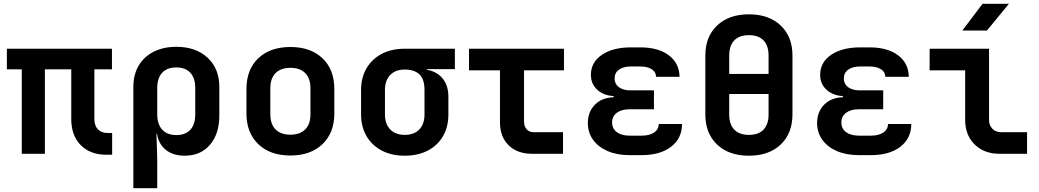

<svg xmlns="http://www.w3.org/2000/svg" viewBox="-20 -805 5440 1005"><path d="M537 5Q452 5 402.5 -45.5Q353 -96 353 -182V-442H215V0H94V-442H16V-550H566V-442H474V-182Q474 -147 492.5 -128Q511 -109 543 -109H567V5Z M678 180V-350Q678 -414 705.5 -461Q733 -508 784 -534Q835 -560 903 -560Q1005 -560 1066.5 -503Q1128 -446 1128 -350V-201Q1128 -104 1079 -47Q1030 10 947 10Q886 10 848 -20.5Q810 -51 802 -105H799L803 26V180ZM903 -98Q951 -98 976.5 -126Q1002 -154 1002 -206V-344Q1002 -396 976.5 -424Q951 -452 903 -452Q854 -452 828.5 -424Q803 -396 803 -344V-206Q803 -155 829 -126.5Q855 -98 903 -98Z M1500 9Q1394 9 1332 -50.5Q1270 -110 1270 -211V-339Q1270 -441 1332 -500Q1394 -559 1500 -559Q1606 -559 1668 -500Q1730 -441 1730 -339V-211Q1730 -110 1668 -50.5Q1606 9 1500 9ZM1500 -100Q1550 -100 1577.5 -127.5Q1605 -155 1605 -207V-343Q1605 -395 1577.5 -422.5Q1550 -450 1500 -450Q1450 -450 1422.5 -422.5Q1395 -395 1395 -343V-207Q1395 -155 1422.5 -127.5Q1450 -100 1500 -100Z M2099 10Q2029 10 1978 -17Q1927 -44 1898.5 -92.5Q1870 -141 1870 -206V-334Q1870 -399 1898.5 -447.5Q1927 -496 1978 -523Q2029 -550 2099 -550H2361V-443H2214V-440Q2267 -431 2297 -394Q2327 -357 2327 -299V-206Q2327 -141 2299 -92.5Q2271 -44 2219.5 -17Q2168 10 2099 10ZM2099 -99Q2148 -99 2175 -127.5Q2202 -156 2202 -206V-334Q2202 -391 2175 -416Q2148 -441 2099 -441Q2050 -441 2022.5 -412.5Q1995 -384 1995 -334V-206Q1995 -156 2022.5 -127.5Q2050 -99 2099 -99Z M2765 0Q2688 0 2642.5 -44.5Q2597 -89 2597 -165V-437H2435V-550H2932V-437H2723V-168Q2723 -144 2736.5 -128.5Q2750 -113 2774 -113H2927V0Z M3339 7H3275Q3210 7 3161 -14Q3112 -35 3084.5 -73Q3057 -111 3057 -161Q3057 -219 3093.5 -256.5Q3130 -294 3192 -296V-302Q3139 -305 3106 -335.5Q3073 -366 3073 -413Q3073 -479 3130.5 -518Q3188 -557 3282 -557H3332Q3426 -557 3481 -515.5Q3536 -474 3537 -403H3414Q3414 -428 3391.5 -442.5Q3369 -457 3332 -457H3282Q3243 -457 3220 -440.5Q3197 -424 3197 -394Q3197 -366 3219 -349Q3241 -332 3280 -332H3403V-233H3275Q3233 -233 3208.5 -214.5Q3184 -196 3184 -164Q3184 -132 3208.5 -113.5Q3233 -95 3275 -95H3339Q3380 -95 3404 -111.5Q3428 -128 3428 -156H3550Q3550 -81 3493 -37Q3436 7 3339 7Z M3900 10Q3795 10 3733.5 -48.5Q3672 -107 3672 -206V-514Q3672 -613 3733.5 -671.5Q3795 -730 3900 -730Q4005 -730 4066.5 -671.5Q4128 -613 4128 -515V-206Q4128 -107 4066.5 -48.5Q4005 10 3900 10ZM3797 -418H4003V-514Q4003 -566 3976.5 -593.5Q3950 -621 3900 -621Q3850 -621 3823.5 -593.5Q3797 -566 3797 -514ZM3900 -99Q3950 -99 3976.5 -126.5Q4003 -154 4003 -206V-313H3797V-206Q3797 -154 3823.5 -126.5Q3850 -99 3900 -99Z M4539 7H4475Q4410 7 4361 -14Q4312 -35 4284.5 -73Q4257 -111 4257 -161Q4257 -219 4293.5 -256.5Q4330 -294 4392 -296V-302Q4339 -305 4306 -335.5Q4273 -366 4273 -413Q4273 -479 4330.5 -518Q4388 -557 4482 -557H4532Q4626 -557 4681 -515.5Q4736 -474 4737 -403H4614Q4614 -428 4591.5 -442.5Q4569 -457 4532 -457H4482Q4443 -457 4420 -440.5Q4397 -424 4397 -394Q4397 -366 4419 -349Q4441 -332 4480 -332H4603V-233H4475Q4433 -233 4408.5 -214.5Q4384 -196 4384 -164Q4384 -132 4408.5 -113.5Q4433 -95 4475 -95H4539Q4580 -95 4604 -111.5Q4628 -128 4628 -156H4750Q4750 -81 4693 -37Q4636 7 4539 7Z M5212 0Q5131 0 5081.5 -49Q5032 -98 5032 -178V-437H4846V-550H5157V-178Q5157 -149 5174.5 -131Q5192 -113 5221 -113H5356V0ZM5017 -645 5123 -785H5261L5146 -645Z"/></svg>

Font: JetBrains Mono NL
Style: Bold
Weight: 700
Monospace: yes
Designer: Philipp Nurullin, Konstantin Bulenkov
Foundry: JetBrains
Version: Version 2.305; ttfautohint (v1.8.4.7-5d5b)